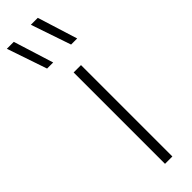

<svg xmlns="http://www.w3.org/2000/svg" viewBox="-329 -806 803 803"><g transform="rotate(-45 73.0 -404.0)"><path d="M76.5 0V-540.5H120V0ZM151.5 -630.5 91 -808H132L187.5 -630.5ZM9.5 -630.5 -51 -808H-10L45.5 -630.5Z"/></g></svg>

Font: Encode Sans Semi Condensed ExtraLight
Style: Regular
Weight: 200
Width: 4
Designer: Multiple Designers
Foundry: Impallari Type
Version: Version 3.000; ttfautohint (v1.8.3) -l 8 -r 50 -G 200 -x 14 